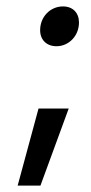

<svg xmlns="http://www.w3.org/2000/svg" viewBox="-20 -492 284 598"><path d="M156 -348C194 -348 226 -380 226 -422C226 -452 207 -472 176 -472C137 -472 105 -440 105 -398C105 -368 125 -348 156 -348ZM35 86H106L194 -154H100Z"/></svg>

Font: Arthouse Owned Medium
Style: Italic
Weight: 500
Italic angle: -10°
Designer: Jeremy Tribby
Foundry: Tribby Type
Version: Version 1.000;PS 001.000;hotconv 1.0.88;makeotf.lib2.5.64775